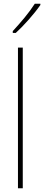

<svg xmlns="http://www.w3.org/2000/svg" viewBox="-20 -1068 238 1037"><path d="M198 -1041V-1048H168C136 -998 94 -949 49 -900V-890H65C108 -929 165 -993 198 -1041ZM103 -51V-811H77V-51Z"/></svg>

Font: Noto Sans Tamil UI Condensed Thin
Style: Regular
Weight: 100
Width: 3
Designer: Jelle Bosma - Monotype Design Team
Foundry: Monotype Imaging Inc.
Version: Version 2.004